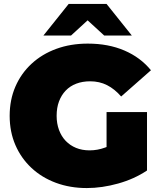

<svg xmlns="http://www.w3.org/2000/svg" viewBox="-20 -937 809 973"><path d="M420 16Q335 16 263.5 -10.5Q192 -37 139.5 -86Q87 -135 58 -202Q29 -269 29 -350Q29 -431 58 -498Q87 -565 140 -614Q193 -663 265.5 -689.5Q338 -716 425 -716Q529 -716 610.5 -681Q692 -646 745 -581L594 -448Q561 -486 522.5 -505.5Q484 -525 437 -525Q398 -525 366.5 -513Q335 -501 313 -478Q291 -455 279 -423Q267 -391 267 -350Q267 -311 279 -278.5Q291 -246 313 -223Q335 -200 365.5 -187.5Q396 -175 434 -175Q474 -175 512 -189Q516 -190 520 -192V-369H725V-73Q661 -30 579 -7Q497 16 420 16ZM200 -757 328 -917H520L648 -757H508L424 -834L340 -757Z"/></svg>

Font: Montserrat Thin Black
Style: Regular
Weight: 900
Version: Version 9.000